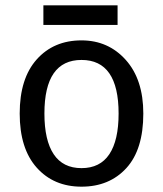

<svg xmlns="http://www.w3.org/2000/svg" viewBox="-20 -700 618 728"><path d="M54.7 -269.5Q54.7 -402.3 119.1 -474.6Q183.6 -546.9 289.1 -546.9Q390.6 -546.9 457 -472.7Q523.4 -398.4 523.4 -269.5Q523.4 -132.8 459 -62.5Q394.5 7.8 289.1 7.8Q183.6 7.8 119.1 -64.5Q54.7 -136.7 54.7 -269.5ZM429.7 -269.5Q429.7 -371.1 394.5 -421.9Q359.4 -472.7 289.1 -472.7Q218.8 -472.7 183.6 -421.9Q148.4 -371.1 148.4 -269.5Q148.4 -168 183.6 -115.2Q218.8 -62.5 289.1 -62.5Q359.4 -62.5 394.5 -115.2Q429.7 -168 429.7 -269.5ZM144.5 -679.7H425.8V-605.5H144.5Z"/></svg>

Font: Droid Sans Fallback
Style: Regular
Weight: 400
Designer: Steve Matteson
Foundry: Ascender Corporation
Version: 3.00 (Khmer version)